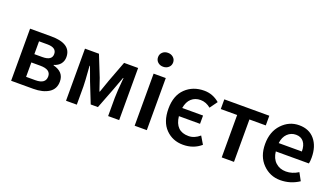

<svg xmlns="http://www.w3.org/2000/svg" viewBox="-63 -1198 2971 1701"><g transform="rotate(20 1422.5 -348.0)"><path d="M186 -78.1H273.9Q369.1 -78.1 369.1 -147.9Q369.1 -213.9 270 -213.9H186ZM186 -292H261.2Q351.1 -292 351.1 -352.5Q351.1 -413.1 264.2 -413.1H186ZM73.2 0V-491.2H272Q461.9 -491.2 461.9 -363.8Q461.9 -326.7 440.9 -299.8Q419.9 -272.9 379.9 -261.2V-256.8Q481.9 -231.9 481.9 -141.1Q481.9 -70.3 426.8 -35.2Q371.6 0 282.2 0Z M590.8 0V-491.2H722.7L801.8 -293Q835.9 -193.8 840.8 -178.2H844.7Q882.8 -286.1 884.8 -293L959.5 -491.2H1091.8V0H987.8V-171.9Q987.8 -225.1 1000.5 -362.8H996.6Q988.8 -339.8 971.7 -295.4Q954.6 -251 949.7 -235.8L875.5 -43.9H807.6L731.4 -235.8Q725.6 -252.9 709 -296.9Q692.4 -340.8 684.6 -362.8H680.7Q692.9 -203.6 692.4 -171.9V0Z M1295.4 -577.1Q1264.6 -577.1 1244.6 -595.7Q1224.6 -614.3 1224.6 -642.6Q1224.6 -670.9 1244.6 -689.5Q1264.6 -708 1295.4 -708Q1325.7 -708 1346.2 -689.5Q1366.7 -670.9 1366.7 -642.6Q1366.7 -614.3 1346.2 -595.7Q1325.7 -577.1 1295.4 -577.1ZM1237.8 0V-491.2H1352.5V0Z M1712.4 -502.9Q1793.5 -502.9 1857.4 -448.2L1806.2 -377Q1761.2 -414.1 1710.2 -414.1Q1659.2 -414.1 1624.8 -383.5Q1590.3 -353 1580.1 -292H1776.4V-213.9H1577.1Q1592.3 -76.7 1716.3 -77.1Q1771.5 -77.1 1821.3 -120.1L1864.3 -47.9Q1794.9 12.2 1696.5 12.2Q1598.1 12.2 1532.7 -54.4Q1467.3 -121.1 1467.3 -245.1Q1467.3 -369.1 1536.9 -436Q1606.4 -502.9 1712.4 -502.9Z M2058.6 0V-399.9H1904.3V-491.2H2328.6V-399.9H2174.3V0Z M2708 -292Q2708 -350.1 2682.4 -382.1Q2656.7 -414.1 2609.9 -414.1Q2563 -414.1 2529.8 -382.1Q2496.6 -350.1 2489.7 -292ZM2808.1 -270Q2808.1 -233.9 2802.7 -213.9H2490.7Q2497.6 -148.9 2536.6 -113Q2575.7 -77.1 2634.8 -77.1Q2693.8 -77.1 2750 -112.8L2789.1 -41Q2709 12.2 2612.5 12.2Q2516.1 12.2 2447.5 -57.4Q2378.9 -127 2378.9 -243.7Q2378.9 -360.4 2446.3 -431.6Q2513.7 -502.9 2607.9 -502.9Q2702.1 -502.9 2755.1 -439.5Q2808.1 -376 2808.1 -270Z"/></g></svg>

Font: SourceSansPro-Semibold
Style: Regular
Weight: 600
Designer: Paul D. Hunt
Foundry: Adobe Systems Incorporated
Version: Version 2.020;PS 2.0;hotconv 1.0.86;makeotf.lib2.5.63406